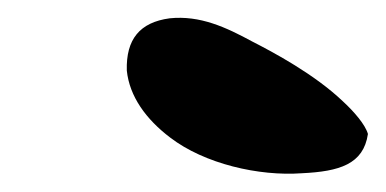

<svg xmlns="http://www.w3.org/2000/svg" viewBox="-20 -647 432 215"><path d="M318 -453C360 -455 387 -463 392 -497C389 -507.5 376.5 -522 364 -533.5C332 -564 286 -588.5 262.5 -600.5C233 -616.5 204 -630 170 -626.5C136.5 -622 121 -603 122 -568C125 -539 143.5 -513.5 170.5 -493C209 -463.5 270 -449.5 318 -453Z"/></svg>

Font: Gluten
Style: Bold Italic
Weight: 700
Italic angle: -13°
Designer: Tyler Finck
Foundry: Etcetera Type Company
Version: Version 0.920